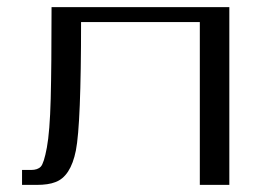

<svg xmlns="http://www.w3.org/2000/svg" viewBox="-20 -520 748 540"><path d="M625 -500V0H542V-458H208Q208 -170.9 193.4 -96.7Q178.7 -23.4 135.7 -7.8Q116.2 0 83 0H42V-42H67.4Q85.9 -42 94.7 -51.3Q103.5 -60.5 111.8 -105Q120.1 -149.4 122.6 -241.7Q125 -334 125 -500Z"/></svg>

Font: okolaks
Style: Regular
Weight: 500
Version: Version 000.6.0